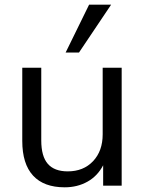

<svg xmlns="http://www.w3.org/2000/svg" viewBox="-20 -792 617 819"><path d="M499 -503V0H420V-87Q396 -41 353 -17Q310 7 256 7Q167 7 121 -43Q75 -93 75 -191V-503H156V-193Q156 -125 184 -93Q212 -61 269 -61Q336 -61 377 -104.5Q418 -148 418 -219V-503ZM317 -568H260L360 -772H454Z"/></svg>

Font: Muli
Style: Regular
Weight: 400
Designer: Vernon Adams
Foundry: Vernon Adams
Version: Version 2.000